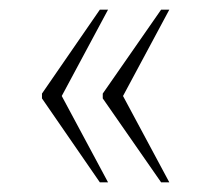

<svg xmlns="http://www.w3.org/2000/svg" viewBox="-20 -469 431 398"><path d="M314 -91 193 -265V-275L314 -449H331L235 -270L331 -91ZM187 -91 67 -265V-275L187 -449H204L108 -270L204 -91Z"/></svg>

Font: Noto Serif Armenian Condensed Thin
Style: Regular
Weight: 100
Width: 3
Designer: Monotype Design Team
Foundry: Monotype Imaging Inc.
Version: Version 2.008; ttfautohint (v1.8.4.7-5d5b)